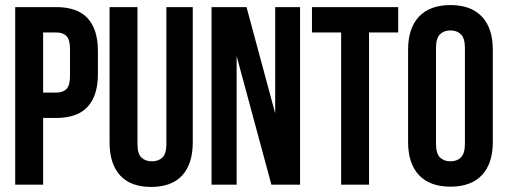

<svg xmlns="http://www.w3.org/2000/svg" viewBox="-20 -728 1994 757"><path d="M202 -700Q285 -700 325.5 -656Q366 -612 366 -527V-436Q366 -351 325.5 -307Q285 -263 202 -263H150V0H40V-700ZM150 -600V-363H202Q228 -363 242 -377Q256 -391 256 -429V-534Q256 -572 242 -586Q228 -600 202 -600Z M522 -700V-160Q522 -122 537.5 -107Q553 -92 579 -92Q605 -92 620.5 -107Q636 -122 636 -160V-700H740V-167Q740 -82 698.5 -36.5Q657 9 576 9Q495 9 453.5 -36.5Q412 -82 412 -167V-700Z M913 -507V0H814V-700H952L1065 -281V-700H1163V0H1050Z M1210 -700H1550V-600H1435V0H1325V-600H1210Z M1699 -161Q1699 -123 1714.5 -107.5Q1730 -92 1756 -92Q1782 -92 1797.5 -107.5Q1813 -123 1813 -161V-539Q1813 -577 1797.5 -592.5Q1782 -608 1756 -608Q1730 -608 1714.5 -592.5Q1699 -577 1699 -539ZM1589 -532Q1589 -617 1632 -662.5Q1675 -708 1756 -708Q1837 -708 1880 -662.5Q1923 -617 1923 -532V-168Q1923 -83 1880 -37.5Q1837 8 1756 8Q1675 8 1632 -37.5Q1589 -83 1589 -168Z"/></svg>

Font: SVN-Bebas Neue
Style: Bold
Weight: 700
Designer: Ryoichi Tsunekawa
Foundry: Ryoichi Tsunekawa
Version: Version 1.300; ttfautohint (v1.7.9-c794)